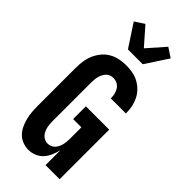

<svg xmlns="http://www.w3.org/2000/svg" viewBox="-309 -1051 1117 1117"><g transform="rotate(45 250.0 -492.0)"><path d="M192 8Q168 8 144.5 -1Q121 -10 104 -27.5Q87 -45 76.5 -67.5Q66 -90 60 -113.5Q54 -137 52 -161.5Q50 -186 50 -210V-525Q50 -553 54 -580.5Q58 -608 69 -633.5Q80 -659 98 -681Q116 -703 140 -717Q164 -731 191.5 -737Q219 -743 247 -743Q273 -743 299 -738.5Q325 -734 348 -722Q371 -710 390 -691.5Q409 -673 421 -649.5Q433 -626 438.5 -600.5Q444 -575 444 -549V-543H320V-546Q320 -562 316 -578.5Q312 -595 303 -609Q294 -623 279 -630.5Q264 -638 247 -638Q234 -638 222 -633.5Q210 -629 201.5 -619.5Q193 -610 187.5 -598.5Q182 -587 179 -575Q176 -563 175 -550Q174 -537 174 -525V-210Q174 -198 175 -185.5Q176 -173 179 -160.5Q182 -148 187.5 -136.5Q193 -125 201.5 -116Q210 -107 221.5 -102Q233 -97 246 -97Q259 -97 270.5 -102Q282 -107 290.5 -116Q299 -125 304.5 -136.5Q310 -148 313 -160.5Q316 -173 317 -185.5Q318 -198 318 -210V-303H250V-408H442V0H326V-123Q320 -98 310 -74Q300 -50 283 -31Q266 -12 242 -2Q218 8 192 8ZM189 -815 98 -954 156 -992 250 -885 344 -992 402 -954 311 -815Z"/></g></svg>

Font: Iosevka Term Curly Extrabold
Style: Regular
Weight: 800
Designer: Belleve Invis
Foundry: Belleve Invis
Version: Version 32.3.0